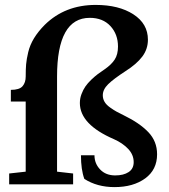

<svg xmlns="http://www.w3.org/2000/svg" viewBox="-20 -746 683 777"><path d="M17.1 0V-43.9L84 -51.3V-335H23.9V-382.3Q58.6 -382.3 71.3 -397.2Q84 -412.1 84 -436Q84 -465.8 85.7 -485.8Q87.4 -505.9 94.2 -534.9Q101.1 -564 117.9 -591.6Q134.8 -619.1 161.1 -645.5Q243.2 -726.1 367.2 -726.1Q460.9 -726.1 519.8 -688Q578.6 -649.9 578.6 -585.4Q578.6 -547.4 555.9 -517.1Q533.2 -486.8 487.8 -458Q439 -426.3 417.5 -405Q396 -383.8 396 -360.4Q396 -346.2 403.1 -334Q410.2 -321.8 425.8 -310.8Q441.4 -299.8 451.4 -294.4Q461.4 -289.1 481.9 -278.8Q544.4 -248.5 580.1 -211.4Q615.7 -174.3 615.7 -121.6Q615.7 -59.1 567.4 -23.9Q519 11.2 443.4 11.2Q373 11.2 321.3 -22Q307.6 -59.6 307.6 -117.7H362.3Q362.3 -84 385.3 -60.1Q408.2 -36.1 446.3 -36.1Q480 -36.1 500.5 -49.6Q521 -63 521 -89.8Q521 -120.1 498.3 -143.8Q475.6 -167.5 441.4 -182.6Q303.2 -242.2 303.2 -329.1Q303.2 -347.7 309.8 -365.2Q316.4 -382.8 325.7 -396.2Q335 -409.7 349.6 -423.6Q364.3 -437.5 376 -446.3Q387.7 -455.1 403.8 -465.8Q430.7 -484.4 444.1 -504.9Q457.5 -525.4 457.5 -557.6Q457.5 -607.4 426.8 -640.6Q396 -673.8 343.3 -673.8Q210.9 -673.8 210.9 -436V-51.3L275.9 -43.9V0Z"/></svg>

Font: Elstob 6pt
Style: Bold
Weight: 700
Designer: Peter S. Baker
Version: Version 1.015